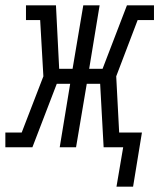

<svg xmlns="http://www.w3.org/2000/svg" viewBox="-60 -550 595 717"><path d="M375 147 400 0H327L314 -237H264L224 0H163L202 -237H152L61 0H-40V-55H21L102 -265L90 -475H37V-530H149L161 -293H211L251 -530H312L273 -293H323L414 -530H515V-475H454L374 -265L385 -55H470L437 147Z"/></svg>

Font: Iosevka Slab Light Oblique
Style: Regular
Weight: 300
Italic angle: -9°
Monospace: yes
Designer: Belleve Invis
Foundry: Belleve Invis
Version: Version 11.1.1; ttfautohint (v1.8.3)